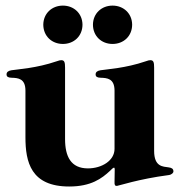

<svg xmlns="http://www.w3.org/2000/svg" viewBox="-20 -658 645 692"><path d="M229.4 14.2C308.2 14.2 346.9 -14.6 376.8 -42.6L384.9 -50.4C391 -55.4 393.1 -55 393.5 -47.6C393.5 -32 393.1 -15.3 392.8 -2.8C392.4 8.9 394.2 12.1 401.3 12.1C405.9 12.1 479.4 -12.8 588.1 -27C599.1 -28.4 605.1 -35.5 605.1 -39.8C605.1 -50.4 598 -53.3 588.1 -54.7C567.5 -57.9 535.5 -56.1 535.5 -114.3V-414.1C535.5 -433.2 533.4 -441.1 522 -441.1C517.4 -441.1 514.6 -440.3 504.3 -436.8C432.9 -412.3 364.7 -408.4 342.3 -404.8C331.3 -403.1 324.6 -398.4 324.6 -389.9C324.6 -380.7 331.7 -378.2 342.3 -377.8C366.5 -377.1 392.4 -375 392.8 -332V-121.4C392.8 -79.5 347.3 -51.1 296.9 -51.1C235.1 -51.1 214.5 -94.5 214.5 -157V-414.1C214.5 -433.2 212.4 -441.1 201 -441.1C196.4 -441.1 193.5 -440.3 183.2 -436.8C111.9 -412.3 43.7 -408.4 21.3 -404.8C10.3 -403.1 3.6 -398.4 3.6 -389.9C3.6 -380.7 10.7 -378.2 21.3 -377.8C45.5 -377.1 71.4 -375 71.7 -332V-163.4C71.7 -74.6 90.9 14.2 229.4 14.2ZM136 -568.9C136.4 -527.7 166.9 -499.6 206.7 -499.6C246.4 -499.6 277 -527.7 277.3 -568.9C277 -609.4 246.4 -637.8 206.7 -637.8C166.9 -637.8 136.4 -609.4 136 -568.9ZM315 -568.9C315.3 -527.7 345.9 -499.6 385.7 -499.6C425.4 -499.6 456 -527.7 456.3 -568.9C456 -609.4 425.4 -637.8 385.7 -637.8C345.9 -637.8 315.3 -609.4 315 -568.9Z"/></svg>

Font: Margiela Serif
Style: Bold
Weight: 700
Designer: Andreas Faust, Stefan Endress
Version: Version 1.002;FEAKit 1.0